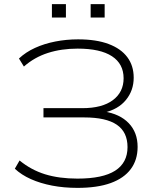

<svg xmlns="http://www.w3.org/2000/svg" viewBox="-20 -904 774 932"><path d="M356 8Q290 8 233 -3Q176 -14 130 -34.5Q84 -55 52 -85L75 -125Q131 -79 199 -58Q267 -37 356 -37Q479 -37 539 -75.5Q599 -114 599 -190Q599 -263 547 -298.5Q495 -334 389 -334H191V-379H380Q476 -379 528 -418Q580 -457 580 -524Q580 -594 523.5 -631Q467 -668 357 -668Q278 -668 212.5 -647Q147 -626 96 -581L72 -620Q105 -651 150 -671.5Q195 -692 248.5 -702.5Q302 -713 359 -713Q447 -713 507 -690.5Q567 -668 598 -626.5Q629 -585 629 -527Q629 -465 591.5 -419Q554 -373 484 -357V-363Q562 -351 605 -306Q648 -261 648 -191Q648 -128 615 -83.5Q582 -39 517.5 -15.5Q453 8 356 8ZM420 -819V-884H488V-819ZM232 -819V-884H300V-819Z"/></svg>

Font: Nunito Sans 10pt SemiExpanded ExtraLight
Style: Regular
Weight: 250
Width: 6
Designer: Vernon Adams
Foundry: Vernon Adams
Version: Version 3.101;gftools[0.9.27]